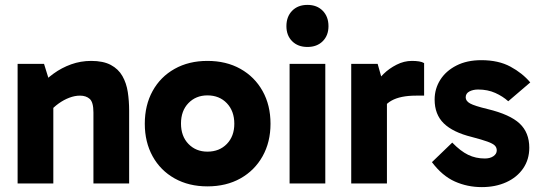

<svg xmlns="http://www.w3.org/2000/svg" viewBox="-20 -750 2210 785"><path d="M353 -501Q402 -501 433 -484.5Q464 -468 480.5 -439Q497 -410 502.5 -373.5Q508 -337 508 -298V0H362V-290Q362 -332 347 -345.5Q332 -359 307 -359Q286 -359 263.5 -350.5Q241 -342 220 -327Q199 -312 183 -293L157 -367H198V0H52V-489H160L190 -392L140 -396Q166 -425 199 -449Q232 -473 271 -487Q310 -501 353 -501Z M828 12Q752 12 694 -20.5Q636 -53 604 -111Q572 -169 572 -244Q572 -320 604 -378Q636 -436 694 -468.5Q752 -501 828 -501Q905 -501 963 -468.5Q1021 -436 1053.5 -378Q1086 -320 1086 -244Q1086 -169 1053.5 -111Q1021 -53 963 -20.5Q905 12 828 12ZM828 -130Q877 -130 907.5 -161.5Q938 -193 938 -244Q938 -296 907.5 -328Q877 -360 828 -360Q781 -360 750.5 -328.5Q720 -297 720 -245Q720 -193 750.5 -161.5Q781 -130 828 -130Z M1310 0H1164V-489H1310ZM1151 -643Q1151 -682 1174.5 -706Q1198 -730 1237 -730Q1276 -730 1299.5 -706Q1323 -682 1323 -643Q1323 -605 1299.5 -581.5Q1276 -558 1237 -558Q1198 -558 1174.5 -581.5Q1151 -605 1151 -643Z M1524 -489 1562 -354V0H1416V-489ZM1530 -273 1505 -284V-397L1514 -409Q1526 -426 1548.5 -448Q1571 -470 1601.5 -485.5Q1632 -501 1664 -501Q1680 -501 1693 -499Q1706 -497 1714 -492V-359H1681Q1617 -359 1580.5 -338.5Q1544 -318 1530 -273Z M1950 15Q1891 15 1839.5 -8Q1788 -31 1746 -87L1829 -167Q1863 -132 1894 -117Q1925 -102 1962 -102Q1984 -102 1997.5 -111.5Q2011 -121 2011 -135Q2011 -147 2003 -155Q1995 -163 1973 -171Q1951 -179 1909 -190Q1832 -209 1794.5 -245.5Q1757 -282 1757 -343Q1757 -387 1780 -423.5Q1803 -460 1846 -482Q1889 -504 1948 -504Q2018 -504 2067 -477.5Q2116 -451 2148 -413L2058 -336Q2036 -356 2005 -370Q1974 -384 1935 -384Q1914 -384 1899 -376Q1884 -368 1884 -352Q1884 -337 1902 -327Q1920 -317 1974 -304Q2065 -282 2104.5 -245Q2144 -208 2144 -146Q2144 -98 2119 -61.5Q2094 -25 2050 -5Q2006 15 1950 15Z"/></svg>

Font: Gabarito
Style: Bold
Weight: 700
Designer: Leandro Assis / Alvaro Franca / Felipe Casaprima
Foundry: Naipe Foundry
Version: Version 1.000